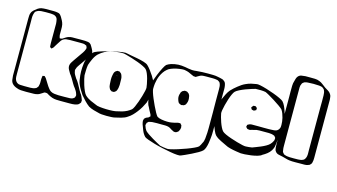

<svg xmlns="http://www.w3.org/2000/svg" viewBox="-106 -1142 3107 1772"><g transform="rotate(15 1448.0 -256.0)"><path d="M586 46H498Q479 46 458.5 45Q438 44 419 38Q409 35 399 30Q389 25 379 20Q375 18 370 14Q365 10 360 9Q357 8 353 8Q349 8 346 8Q344 8 341.5 7.5Q339 7 337 8Q334 9 330.5 11Q327 13 325 15Q314 21 304 28Q294 35 282 39Q264 45 245 45.5Q226 46 208 46Q193 46 168.5 46.5Q144 47 119.5 45Q95 43 80 36Q67 32 55 25Q43 18 34 8Q21 -7 18 -27.5Q15 -48 14 -67Q14 -82 14 -106Q14 -130 14 -153.5Q14 -177 14 -192V-611Q14 -625 15 -640.5Q16 -656 22 -669Q25 -677 31 -684Q37 -691 43 -697Q56 -709 72 -720Q88 -731 105 -735Q116 -737 127 -738Q138 -739 148 -739H225Q235 -739 244.5 -738Q254 -737 264 -735L275 -732Q283 -728 289.5 -720.5Q296 -713 301 -705Q310 -690 318.5 -673.5Q327 -657 331 -639Q335 -617 334 -591.5Q333 -566 334 -543Q334 -536 335.5 -531Q337 -526 339 -519Q339 -514 342 -511Q344 -510 345.5 -510.5Q347 -511 348 -511Q352 -512 356.5 -512Q361 -512 365 -514Q378 -522 391.5 -531Q405 -540 420 -544Q436 -549 453 -549Q470 -549 486 -549Q508 -549 530 -549.5Q552 -550 574 -549Q588 -548 603 -546Q618 -544 628 -533Q630 -532 632 -529Q634 -526 635 -524Q639 -518 642.5 -512Q646 -506 650 -499Q652 -494 655.5 -488Q659 -482 661 -477Q665 -465 665 -456Q665 -453 664 -450Q663 -447 662 -444Q658 -433 651.5 -423Q645 -413 638 -403Q624 -381 608.5 -360Q593 -339 579 -318Q572 -308 566 -298Q560 -288 557 -276Q556 -274 555 -271Q554 -268 553 -265Q553 -260 555 -254Q557 -237 566 -221.5Q575 -206 584 -192Q598 -177 612.5 -151Q627 -125 640.5 -99.5Q654 -74 666 -59Q671 -50 675 -41.5Q679 -33 682 -23Q686 -16 687 -10Q687 -7 686.5 -4Q686 -1 686 1Q685 4 685.5 7.5Q686 11 684 13Q683 14 681 16.5Q679 19 677 21Q676 22 674 24.5Q672 27 670 29Q663 35 653 38Q643 41 633 43Q623 45 611 45.5Q599 46 586 46ZM45 -585V-94Q45 -80 45.5 -64Q46 -48 52 -34Q62 -12 84 -4Q91 -2 98.5 -1.5Q106 -1 113 -1Q126 0 138.5 0Q151 0 163 0H198Q209 -1 220.5 -2Q232 -3 242 -8Q244 -9 247.5 -10Q251 -11 252 -12Q254 -14 256 -16.5Q258 -19 259 -20Q261 -22 263 -24.5Q265 -27 266 -28Q268 -31 268.5 -34.5Q269 -38 270 -41Q274 -55 274 -69.5Q274 -84 274 -97Q274 -112 277 -127Q277 -128 277 -131Q277 -134 278 -135Q279 -136 282 -136Q285 -136 286 -136Q288 -137 292 -138Q296 -139 297 -138Q299 -138 301 -134Q304 -131 307.5 -128Q311 -125 314 -120Q324 -104 334 -88Q344 -72 354 -56Q362 -45 370.5 -34Q379 -23 391 -15Q408 -5 427.5 -3Q447 -1 466 0Q489 0 521.5 0Q554 0 576 -1Q582 -2 589.5 -3Q597 -4 602 -7Q604 -8 606.5 -10Q609 -12 610 -13Q616 -17 619 -20Q620 -22 620 -26Q624 -34 624 -40Q624 -43 623 -46.5Q622 -50 621 -53Q617 -67 610 -79Q603 -91 595 -102Q582 -117 569.5 -139Q557 -161 544 -183Q531 -205 518 -220Q508 -236 498.5 -254.5Q489 -273 491 -293Q493 -308 502 -322Q511 -336 519 -348L583 -440Q589 -449 594 -458.5Q599 -468 602 -478Q602 -480 603 -483Q604 -486 604 -488Q604 -491 602.5 -494Q601 -497 600 -499Q599 -501 598.5 -504Q598 -507 597 -508Q596 -510 592 -511Q588 -512 586 -513Q576 -519 563 -519.5Q550 -520 538 -520H440Q421 -520 402 -517.5Q383 -515 368 -503Q356 -493 348 -478Q340 -466 332.5 -454Q325 -442 317 -429Q315 -425 312.5 -421Q310 -417 307 -413L297 -404Q295 -400 293 -400Q292 -400 291 -401Q290 -402 288 -403Q281 -406 277 -409Q276 -411 275.5 -416.5Q275 -422 275 -425Q274 -436 274 -447.5Q274 -459 274 -470Q274 -481 274 -503.5Q274 -526 274 -551.5Q274 -577 274 -599.5Q274 -622 274 -633Q273 -651 269 -670Q265 -689 249 -699Q239 -706 226 -707.5Q213 -709 202 -710Q180 -710 157.5 -710.5Q135 -711 112 -709Q101 -708 91 -705.5Q81 -703 72 -697Q66 -695 63 -692Q56 -685 53 -676.5Q50 -668 48 -659Q44 -642 44.5 -623.5Q45 -605 45 -585Z M1285 -262Q1286 -240 1282.5 -205Q1279 -170 1270 -145Q1260 -123 1245 -97Q1230 -71 1212 -48Q1196 -27 1177.5 -8Q1159 11 1136 25Q1114 41 1079 50Q1044 59 1021 64Q1010 67 988.5 68Q967 69 942.5 69Q918 69 896.5 67Q875 65 864 61Q842 56 816 48.5Q790 41 767 28Q745 12 721.5 -12.5Q698 -37 680 -59Q667 -79 654 -100Q641 -121 632 -143Q624 -158 619.5 -182Q615 -206 613 -229.5Q611 -253 611 -268Q611 -283 612 -305Q613 -327 616.5 -349Q620 -371 626 -386Q631 -398 636.5 -410.5Q642 -423 649 -433Q654 -441 659.5 -448Q665 -455 671 -462Q680 -471 711 -482.5Q742 -494 783 -505Q824 -516 865 -525Q906 -534 937 -537.5Q968 -541 977 -537Q988 -534 1017.5 -529Q1047 -524 1081.5 -517.5Q1116 -511 1145.5 -502Q1175 -493 1186 -482Q1201 -468 1219 -444.5Q1237 -421 1252 -397.5Q1267 -374 1274 -359Q1281 -337 1283 -311Q1285 -285 1285 -262ZM1156 -51Q1165 -60 1175.5 -83Q1186 -106 1196.5 -135.5Q1207 -165 1215.5 -194Q1224 -223 1229 -246Q1234 -269 1233 -278Q1232 -289 1228 -311.5Q1224 -334 1217 -360Q1210 -386 1200.5 -408.5Q1191 -431 1180 -442Q1171 -451 1147.5 -462.5Q1124 -474 1093 -485.5Q1062 -497 1031 -506.5Q1000 -516 976.5 -522.5Q953 -529 944 -529Q928 -530 911.5 -528.5Q895 -527 878 -525Q856 -522 827 -515.5Q798 -509 773 -495Q758 -487 744.5 -477.5Q731 -468 718 -456Q696 -434 680 -399Q664 -364 657 -341Q653 -319 652 -291.5Q651 -264 651 -241Q652 -230 657.5 -205.5Q663 -181 672 -152.5Q681 -124 692 -99.5Q703 -75 714 -64Q737 -42 768.5 -27.5Q800 -13 822 -5Q833 2 861.5 5.5Q890 9 924 10Q958 11 986.5 9Q1015 7 1026 3Q1049 -1 1072.5 -8Q1096 -15 1118 -26Q1140 -38 1156 -51ZM981 -324Q986 -311 986.5 -297Q987 -283 987 -269Q988 -254 987.5 -238.5Q987 -223 984 -208Q982 -200 979 -190.5Q976 -181 970 -174Q967 -171 961.5 -167.5Q956 -164 953 -162Q951 -161 947.5 -161.5Q944 -162 941 -162Q940 -162 937 -161.5Q934 -161 932 -161Q931 -162 929 -163.5Q927 -165 925 -166L915 -172Q912 -175 909.5 -180.5Q907 -186 905 -190Q901 -198 900 -207.5Q899 -217 898 -225Q896 -246 896 -267.5Q896 -289 900 -309Q902 -320 905 -330Q908 -340 918 -349Q922 -351 926.5 -354.5Q931 -358 935 -359L943 -358Q946 -358 949.5 -358Q953 -358 955 -357Q957 -356 958.5 -354.5Q960 -353 961 -352Q964 -350 967 -347.5Q970 -345 972 -343Q975 -339 977.5 -333.5Q980 -328 981 -324ZM944 -311Q946 -311 946 -310Q946 -311 943 -313.5Q940 -316 940 -316Q937 -316 940 -313Q942 -313 944 -311Z M1929 -408 1930 -149Q1930 -134 1930 -107.5Q1930 -81 1930 -54Q1930 -27 1929 -12Q1928 -1 1926 20.5Q1924 42 1920 66.5Q1916 91 1908.5 112.5Q1901 134 1890 145Q1879 156 1852.5 171.5Q1826 187 1795 202Q1764 217 1737.5 229Q1711 241 1700 245Q1693 249 1666 247.5Q1639 246 1600.5 239Q1562 232 1520 223Q1478 214 1440 203Q1402 192 1375 182Q1348 172 1340 165Q1318 142 1306 111Q1294 80 1286 58Q1284 50 1282 41.5Q1280 33 1280 26Q1280 24 1281 21Q1282 18 1282 16Q1283 14 1283.5 10.5Q1284 7 1285 5Q1286 2 1291 0Q1293 -2 1295.5 -5Q1298 -8 1301 -9Q1306 -12 1311.5 -13.5Q1317 -15 1321 -17L1327 -23Q1329 -25 1332.5 -27.5Q1336 -30 1337 -32Q1338 -33 1336.5 -35.5Q1335 -38 1335 -39Q1334 -44 1332.5 -48.5Q1331 -53 1328 -57Q1321 -70 1313.5 -83.5Q1306 -97 1300 -111Q1291 -122 1284 -150Q1277 -178 1271.5 -210.5Q1266 -243 1263.5 -271Q1261 -299 1261 -310Q1261 -321 1271.5 -351.5Q1282 -382 1297 -418.5Q1312 -455 1327.5 -485.5Q1343 -516 1354 -527Q1371 -539 1395 -547Q1428 -557 1463 -559Q1495 -560 1530 -554Q1547 -551 1563.5 -548Q1580 -545 1597 -544Q1607 -543 1617.5 -544Q1628 -545 1638 -546Q1661 -549 1693 -550Q1725 -551 1747 -551Q1770 -551 1796 -550.5Q1822 -550 1844 -545Q1854 -543 1864 -541Q1874 -539 1884 -536Q1887 -535 1890.5 -534Q1894 -533 1897 -531L1906 -524Q1908 -522 1911 -520Q1914 -518 1915 -516Q1920 -509 1923 -499.5Q1926 -490 1927 -482Q1930 -464 1929.5 -445.5Q1929 -427 1929 -408ZM1884 -66V-219Q1884 -230 1883.5 -260.5Q1883 -291 1883 -327Q1883 -363 1883 -393.5Q1883 -424 1883 -435Q1883 -449 1882 -463.5Q1881 -478 1875 -491Q1874 -493 1873 -496Q1872 -499 1870 -500Q1869 -503 1865.5 -505Q1862 -507 1860 -508Q1857 -511 1853 -513Q1851 -515 1848 -515Q1845 -515 1843 -516Q1833 -518 1823 -519Q1813 -520 1803 -520H1734Q1722 -520 1708.5 -519Q1695 -518 1684 -513Q1677 -510 1670 -505.5Q1663 -501 1655 -497Q1651 -493 1646 -491Q1643 -490 1637 -492Q1634 -492 1630.5 -492Q1627 -492 1623 -493Q1619 -495 1613.5 -497.5Q1608 -500 1603 -502Q1588 -510 1572.5 -516Q1557 -522 1540 -525Q1529 -529 1505.5 -527Q1482 -525 1455.5 -519.5Q1429 -514 1405.5 -504.5Q1382 -495 1371 -484Q1354 -470 1341 -451Q1328 -432 1319 -412Q1311 -394 1306 -374.5Q1301 -355 1298 -335Q1295 -311 1295 -286Q1294 -277 1301.5 -252.5Q1309 -228 1322 -197Q1335 -166 1350 -134.5Q1365 -103 1378.5 -78.5Q1392 -54 1401 -45Q1416 -35 1443 -30Q1470 -25 1497 -24.5Q1524 -24 1539 -27Q1565 -31 1591 -39Q1596 -41 1601 -41Q1606 -41 1611 -41Q1613 -41 1616 -41.5Q1619 -42 1620 -41Q1623 -40 1625 -35Q1627 -33 1630 -30.5Q1633 -28 1634 -25Q1635 -24 1635 -21.5Q1635 -19 1635 -17Q1636 -13 1636.5 -9.5Q1637 -6 1637 -3Q1636 13 1627 28Q1626 30 1624.5 32.5Q1623 35 1621 37Q1620 38 1618 39Q1616 40 1614 42Q1612 43 1608.5 45.5Q1605 48 1602 49Q1592 51 1581 49Q1578 48 1574.5 46Q1571 44 1569 43Q1557 38 1546.5 30.5Q1536 23 1524 19Q1508 14 1490 14Q1472 14 1455 14Q1433 14 1411 13.5Q1389 13 1367 15Q1360 16 1354 17Q1348 18 1341 20Q1337 20 1333 22Q1331 23 1329 25.5Q1327 28 1325 30Q1324 31 1321.5 32.5Q1319 34 1318 36Q1316 42 1316 47Q1315 49 1314 52Q1313 55 1313 58Q1313 60 1314 63Q1315 66 1316 68Q1322 89 1336 108Q1347 119 1368 133.5Q1389 148 1413.5 162.5Q1438 177 1460 189Q1482 201 1494 207Q1510 211 1525.5 213Q1541 215 1557 217Q1566 220 1595 213.5Q1624 207 1662 195Q1700 183 1738 169Q1776 155 1805 141.5Q1834 128 1843 119Q1856 101 1865 79Q1875 64 1878.5 35Q1882 6 1883 -22.5Q1884 -51 1884 -66ZM1633 -307Q1635 -299 1635 -294Q1638 -281 1637 -265Q1636 -249 1630 -236L1624 -223Q1615 -214 1607 -210Q1599 -208 1592 -208Q1588 -206 1584 -206Q1583 -206 1581.5 -207Q1580 -208 1579 -208Q1575 -210 1570.5 -211.5Q1566 -213 1562 -216Q1558 -218 1555 -223.5Q1552 -229 1549 -235Q1548 -240 1546 -244.5Q1544 -249 1543 -253Q1536 -281 1546 -306Q1547 -309 1547.5 -312Q1548 -315 1549 -317Q1551 -320 1555 -325.5Q1559 -331 1562 -333Q1566 -336 1573 -338Q1575 -339 1577.5 -340.5Q1580 -342 1581 -342Q1584 -343 1588 -342Q1592 -341 1595 -341Q1597 -340 1599.5 -340.5Q1602 -341 1604 -340Q1606 -339 1608 -337.5Q1610 -336 1611 -335Q1613 -333 1616.5 -331Q1620 -329 1622 -327Q1629 -318 1633 -307Z M2518 -57Q2515 -48 2511 -38.5Q2507 -29 2502 -21Q2489 0 2468.5 16Q2448 32 2426 44Q2415 55 2387.5 63Q2360 71 2327.5 75.5Q2295 80 2267.5 81.5Q2240 83 2229 82Q2214 80 2184.5 75.5Q2155 71 2125.5 63.5Q2096 56 2081 47Q2059 36 2025.5 20.5Q1992 5 1969 -17Q1958 -28 1946 -55.5Q1934 -83 1924 -115.5Q1914 -148 1907.5 -175.5Q1901 -203 1901 -214Q1902 -234 1904 -254Q1906 -274 1911 -293Q1915 -310 1920.5 -327.5Q1926 -345 1933 -361Q1943 -384 1955 -408Q1967 -432 1984 -452Q1997 -466 2011 -478.5Q2025 -491 2040 -503Q2056 -516 2073 -527.5Q2090 -539 2109 -547Q2132 -558 2158 -564Q2184 -570 2206 -573Q2215 -576 2242.5 -570.5Q2270 -565 2306 -554Q2342 -543 2377.5 -530Q2413 -517 2440.5 -504Q2468 -491 2477 -482Q2491 -467 2501.5 -444.5Q2512 -422 2519.5 -399Q2527 -376 2531 -361Q2535 -340 2535.5 -318.5Q2536 -297 2537 -275Q2537 -253 2538.5 -230Q2540 -207 2538 -184Q2537 -168 2532.5 -152.5Q2528 -137 2526 -120Q2524 -105 2523 -89.5Q2522 -74 2518 -57ZM2209 -528Q2198 -525 2173 -517.5Q2148 -510 2119 -499Q2090 -488 2065 -475.5Q2040 -463 2029 -452Q2020 -443 2009.5 -420.5Q1999 -398 1989.5 -368.5Q1980 -339 1972.5 -309.5Q1965 -280 1961.5 -257.5Q1958 -235 1960 -226Q1962 -215 1967.5 -193.5Q1973 -172 1981.5 -148Q1990 -124 2000.5 -102.5Q2011 -81 2022 -70Q2031 -61 2054.5 -50Q2078 -39 2109 -28.5Q2140 -18 2171 -9Q2202 0 2225.5 5Q2249 10 2258 9Q2287 8 2317 3Q2328 -1 2349 -9Q2370 -17 2394 -27Q2418 -37 2439 -49Q2460 -61 2471 -72Q2486 -87 2495 -106Q2496 -108 2497 -110.5Q2498 -113 2499 -115Q2500 -118 2499.5 -121Q2499 -124 2500 -127Q2500 -129 2500.5 -132.5Q2501 -136 2500 -138Q2499 -140 2497 -142.5Q2495 -145 2493 -147Q2492 -149 2490 -151.5Q2488 -154 2486 -155Q2483 -157 2475 -159Q2465 -163 2454.5 -164Q2444 -165 2433 -166H2369Q2356 -166 2342.5 -166Q2329 -166 2315 -164Q2303 -162 2291.5 -158Q2280 -154 2268 -152Q2264 -151 2260 -149.5Q2256 -148 2252 -148Q2248 -148 2244 -149Q2240 -150 2236 -150Q2235 -151 2233.5 -150.5Q2232 -150 2231 -151Q2229 -153 2226.5 -155.5Q2224 -158 2222 -160Q2221 -161 2219 -163Q2217 -165 2216 -166Q2215 -168 2216 -172Q2217 -176 2218 -177Q2218 -179 2218 -182Q2218 -185 2219 -186Q2220 -188 2223.5 -189.5Q2227 -191 2228 -192Q2242 -201 2259 -201Q2276 -201 2292 -201Q2303 -201 2325.5 -201Q2348 -201 2374.5 -200.5Q2401 -200 2423.5 -200.5Q2446 -201 2457 -202Q2465 -202 2474.5 -203Q2484 -204 2492 -207Q2512 -215 2521 -237Q2524 -244 2524.5 -253Q2525 -262 2525 -269Q2525 -300 2517 -334Q2512 -354 2505 -372.5Q2498 -391 2487 -407Q2476 -418 2450.5 -436Q2425 -454 2395.5 -472.5Q2366 -491 2340.5 -505.5Q2315 -520 2304 -524Q2282 -528 2258 -528.5Q2234 -529 2209 -528ZM2217 -357 2226 -368Q2227 -369 2227.5 -370Q2228 -371 2229 -372Q2231 -373 2235 -372.5Q2239 -372 2241 -373Q2243 -373 2246 -373.5Q2249 -374 2250 -373Q2253 -372 2256 -369Q2259 -366 2261 -364Q2265 -362 2266 -360Q2267 -359 2266 -355Q2265 -351 2265 -349Q2265 -348 2265.5 -345Q2266 -342 2265 -340Q2264 -339 2260.5 -337.5Q2257 -336 2255 -335Q2253 -334 2250 -332Q2247 -330 2245 -330Q2244 -329 2241.5 -330Q2239 -331 2237 -331Q2235 -332 2230.5 -332.5Q2226 -333 2224 -334Q2222 -336 2220.5 -339.5Q2219 -343 2217 -345Q2216 -347 2215 -348Q2214 -349 2214 -350Q2214 -351 2217 -357Z M2790 31Q2768 31 2736 31.5Q2704 32 2681 29Q2664 27 2648 22Q2632 17 2615 13Q2596 8 2574 4Q2552 0 2540 -17Q2533 -25 2531 -36Q2529 -47 2528 -57Q2527 -72 2527 -87.5Q2527 -103 2527 -118V-540Q2527 -555 2526.5 -584Q2526 -613 2527 -642Q2528 -671 2534 -686Q2537 -698 2541 -712Q2545 -726 2553 -736Q2566 -752 2585 -755.5Q2604 -759 2623 -760H2668Q2691 -760 2714 -759.5Q2737 -759 2758 -750Q2777 -743 2793.5 -729.5Q2810 -716 2826 -705Q2841 -695 2857 -686Q2873 -677 2883 -661Q2891 -650 2893 -636.5Q2895 -623 2896 -610V-53Q2896 -41 2895 -30Q2894 -19 2891 -8L2888 2Q2887 3 2885.5 5Q2884 7 2882 9Q2880 11 2877.5 14.5Q2875 18 2872 20Q2869 21 2865.5 22Q2862 23 2859 25Q2843 31 2825 31Q2807 31 2790 31ZM2597 -606V-91Q2597 -79 2597.5 -66.5Q2598 -54 2601 -42Q2601 -37 2603 -31L2610 -22Q2612 -21 2613.5 -18.5Q2615 -16 2616 -14Q2621 -10 2627 -9Q2638 -4 2649.5 -2.5Q2661 -1 2674 0Q2694 1 2715 0.5Q2736 0 2756 0Q2767 -1 2776.5 -2Q2786 -3 2796 -7Q2798 -9 2801.5 -10Q2805 -11 2807 -12Q2815 -18 2820.5 -28.5Q2826 -39 2828 -49Q2831 -63 2830.5 -78Q2830 -93 2830 -107V-520Q2830 -543 2830.5 -576.5Q2831 -610 2830 -632Q2829 -644 2828 -655Q2827 -666 2822 -676Q2821 -678 2820 -681.5Q2819 -685 2817 -686Q2816 -688 2814.5 -689.5Q2813 -691 2811 -692Q2808 -694 2805.5 -697Q2803 -700 2800 -701Q2793 -705 2784 -706.5Q2775 -708 2767 -709Q2745 -711 2713 -711Q2681 -711 2658 -709Q2651 -708 2643 -707Q2635 -706 2629 -703Q2626 -702 2624 -700.5Q2622 -699 2620 -697Q2618 -696 2615.5 -694Q2613 -692 2611 -690Q2609 -689 2608 -686Q2607 -683 2606 -681Q2597 -665 2597 -645.5Q2597 -626 2597 -606Z"/></g></svg>

Font: Rubik Vinyl
Style: Regular
Weight: 400
Designer: Hubert and Fischer, NaN
Foundry: Hubert and Fischer, NaN
Version: Version 2.200